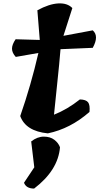

<svg xmlns="http://www.w3.org/2000/svg" viewBox="-20 -778 580 1120"><path d="M71 -549 212 -545 198 -718Q266 -755 319.5 -758Q373 -761 402 -731L350 -569L521 -601Q559 -568 521 -499L333 -491Q327 -414 313 -283.5Q299 -153 295 -109Q373 -140 446 -198Q482 -197 494 -181Q506 -165 502 -125Q390 -27 259 0Q130 -13 98 -101Q161 -282 204 -469L72 -446Q50 -470 50 -494Q50 -518 71 -549ZM330 81Q319 215 179 322Q133 322 120 288L180 198L162 47Q198 19 235.5 19Q273 19 297 37.5Q321 56 330 81Z"/></svg>

Font: Tillana
Style: Bold
Weight: 700
Designer: Lipi Raval (Devanagari, Latin), Jonny Pinhorn (Latin)
Foundry: Indian Type Foundry
Version: Version 2.002;PS 1.0;hotconv 1.0.79;makeotf.lib2.5.61930; tt